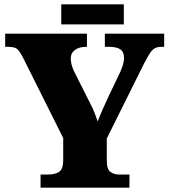

<svg xmlns="http://www.w3.org/2000/svg" viewBox="-20 -870 783 890"><path d="M168 0V-61H203Q235 -61 254 -73.5Q273 -86 273 -128V-230L88 -600Q73 -630 61 -641.5Q49 -653 17 -653H4V-714H383V-653H379Q347 -653 327.5 -638.5Q308 -624 308 -598Q308 -587 311.5 -572Q315 -557 322 -542L396 -395Q410 -368 417.5 -349Q425 -330 433 -307Q443 -334 456.5 -364.5Q470 -395 485 -427L539 -540Q550 -566 552.5 -580.5Q555 -595 555 -600Q555 -629 538 -641Q521 -653 485 -653H466V-714H741V-653H729Q710 -653 698 -646.5Q686 -640 675 -623.5Q664 -607 648 -576L475 -228V-126Q475 -85 492 -73Q509 -61 532 -61H580V0ZM264 -757V-850H554V-757Z"/></svg>

Font: Noto Serif Black
Style: Regular
Weight: 900
Designer: Monotype Design Team
Foundry: Monotype Imaging Inc.
Version: Version 2.014; ttfautohint (v1.8.4.7-5d5b)